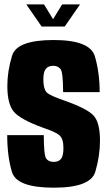

<svg xmlns="http://www.w3.org/2000/svg" viewBox="-20 -866 502 890"><path d="M173 -743 102 -845.5H184L226 -777L268 -845.5H351L280 -743ZM229 4Q57.5 4 35.5 -68.5Q13.5 -141 13.5 -239.5H183Q183 -145.5 194.5 -130.5Q206 -115.5 228.5 -115.5Q251 -115.5 262.5 -129Q274 -142.5 274 -180Q274 -224 254.5 -239.8Q235 -255.5 182 -273Q74.5 -312 44.2 -348Q14 -384 14 -467.5Q14 -536.5 36.2 -608.5Q58.5 -680.5 228.5 -680.5Q397.5 -680.5 419.8 -604.8Q442 -529 442 -439H272.5Q272.5 -531 260.5 -546Q248.5 -561 227 -561Q204 -561 192.5 -547Q181 -533 181 -499Q181 -447 201.8 -433Q222.5 -419 278 -400Q383.5 -363 413.5 -330.5Q443.5 -298 443.5 -214.5Q443.5 -143.5 421.8 -69.8Q400 4 229 4Z"/></svg>

Font: Anybody Condensed ExtraBold
Style: Regular
Weight: 800
Width: 3
Designer: Tyler Finck
Foundry: Etcetera Type Company
Version: Version 1.010; ttfautohint (v1.8.3) -l 8 -r 50 -G 200 -x 14 